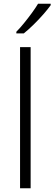

<svg xmlns="http://www.w3.org/2000/svg" viewBox="-20 -1014 293 1034"><path d="M145 0H88V-760H145ZM253 -986Q238 -965 213.5 -937Q189 -909 161 -881.5Q133 -854 108 -834H68V-843Q87 -862 109 -889Q131 -916 151.5 -944Q172 -972 185 -994H253Z"/></svg>

Font: Noto Sans Bengali UI Light
Style: Regular
Weight: 300
Designer: Jelle Bosma - Monotype Design Team
Foundry: Monotype Imaging Inc.
Version: Version 2.003; ttfautohint (v1.8.4.7-5d5b)